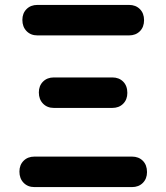

<svg xmlns="http://www.w3.org/2000/svg" viewBox="-20 -761 676 781"><path d="M120 0Q93 0 76 -17.5Q59 -35 59 -63Q59 -90 76 -107Q93 -124 120 -124H517Q544 -124 561 -107Q578 -90 578 -61Q578 -34 561 -17Q544 0 517 0ZM199 -322Q172 -322 155 -339.5Q138 -357 138 -385Q138 -412 155 -429Q172 -446 199 -446H437Q464 -446 481 -429Q498 -412 498 -383Q498 -356 481 -339Q464 -322 437 -322ZM132 -617Q105 -617 88 -634.5Q71 -652 71 -680Q71 -707 88 -724Q105 -741 132 -741H505Q532 -741 549 -724Q566 -707 566 -679Q566 -651 549 -634Q532 -617 505 -617Z"/></svg>

Font: Chiron GoRound TC
Style: Bold
Weight: 700
Designer: Ryoko NISHIZUKA 西塚涼子 (kana, bopomofo & ideographs); Paul D. Hunt (Latin, Greek & Cyrillic); Sandoll Communications 산돌커뮤니
Foundry: Adobe
Version: Version 1.000;hotconv 1.1.1;makeotfexe 2.6.0